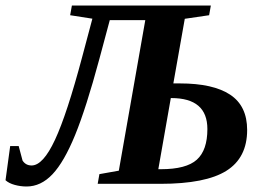

<svg xmlns="http://www.w3.org/2000/svg" viewBox="-54 -675 982 705"><path d="M479.5 -601.1H349.1L311 -459Q262.2 -277.8 221.7 -179Q181.2 -80.1 138.7 -35.2Q96.2 9.8 43.5 9.8Q21.5 9.8 0 3.9Q-21.5 -2 -33.7 -13.2L-16.6 -138.7H14.6L28.8 -85.4Q40.5 -67.4 62 -67.4Q104 -67.4 147.9 -161.6Q191.9 -255.9 247.6 -465.3L285.2 -606.4L203.6 -619.1L210 -654.8H720.2L713.9 -619.1L624.5 -606L582.5 -368.7H606.4Q728.5 -368.7 791 -327.4Q853.5 -286.1 853.5 -197.8Q853.5 -95.7 777.3 -47.9Q701.2 0 535.2 0H304.7L311 -35.6L382.3 -48.3ZM573.2 -314.9 527.3 -53.7H536.6Q629.9 -53.7 668.7 -88.6Q707.5 -123.5 707.5 -201.2Q707.5 -314.9 575.2 -314.9Z"/></svg>

Font: Liberation Serif
Style: Bold Italic
Weight: 700
Italic angle: -16.333°
Designer: Steve Matteson
Foundry: Ascender Corporation
Version: Version 2.1.5